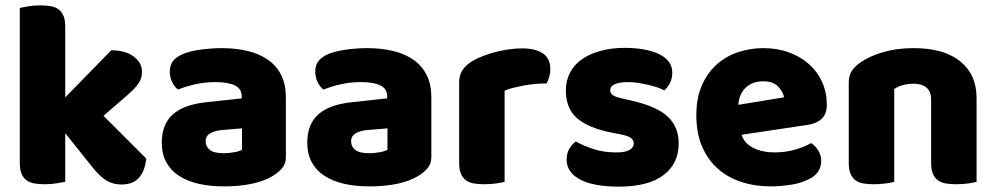

<svg xmlns="http://www.w3.org/2000/svg" viewBox="-20 -681 3725 718"><path d="M527 -88Q522 -41 499.5 -16Q477 9 434 9Q402 9 377 -6.5Q352 -22 323 -59L224 -183V-1Q213 1 191.5 4.5Q170 8 148 8Q126 8 108.5 5Q91 2 79 -7Q67 -16 60.5 -31.5Q54 -47 54 -72V-651Q65 -654 86.5 -657.5Q108 -661 130 -661Q152 -661 169.5 -658Q187 -655 199 -646Q211 -637 217.5 -621.5Q224 -606 224 -581V-317L396 -493Q448 -493 479.5 -470Q511 -447 511 -412Q511 -397 506 -384.5Q501 -372 490.5 -359Q480 -346 463.5 -331.5Q447 -317 425 -298L367 -248Z M817 -108Q834 -108 854.5 -111.5Q875 -115 885 -121V-201L813 -195Q785 -193 767 -183Q749 -173 749 -153Q749 -133 764.5 -120.5Q780 -108 817 -108ZM809 -501Q863 -501 907.5 -490Q952 -479 983.5 -456.5Q1015 -434 1032 -399.5Q1049 -365 1049 -318V-94Q1049 -68 1034.5 -51.5Q1020 -35 1000 -23Q935 16 817 16Q764 16 721.5 6Q679 -4 648.5 -24Q618 -44 601.5 -75Q585 -106 585 -147Q585 -216 626 -253Q667 -290 753 -299L884 -313V-320Q884 -349 858.5 -361.5Q833 -374 785 -374Q747 -374 711 -366Q675 -358 646 -346Q633 -355 624 -373.5Q615 -392 615 -412Q615 -438 627.5 -453.5Q640 -469 666 -480Q695 -491 734.5 -496Q774 -501 809 -501Z M1361 -108Q1378 -108 1398.5 -111.5Q1419 -115 1429 -121V-201L1357 -195Q1329 -193 1311 -183Q1293 -173 1293 -153Q1293 -133 1308.5 -120.5Q1324 -108 1361 -108ZM1353 -501Q1407 -501 1451.5 -490Q1496 -479 1527.5 -456.5Q1559 -434 1576 -399.5Q1593 -365 1593 -318V-94Q1593 -68 1578.5 -51.5Q1564 -35 1544 -23Q1479 16 1361 16Q1308 16 1265.5 6Q1223 -4 1192.5 -24Q1162 -44 1145.5 -75Q1129 -106 1129 -147Q1129 -216 1170 -253Q1211 -290 1297 -299L1428 -313V-320Q1428 -349 1402.5 -361.5Q1377 -374 1329 -374Q1291 -374 1255 -366Q1219 -358 1190 -346Q1177 -355 1168 -373.5Q1159 -392 1159 -412Q1159 -438 1171.5 -453.5Q1184 -469 1210 -480Q1239 -491 1278.5 -496Q1318 -501 1353 -501Z M1867 -1Q1857 2 1835.5 5Q1814 8 1791 8Q1769 8 1751.5 5Q1734 2 1722 -7Q1710 -16 1703.5 -31.5Q1697 -47 1697 -72V-372Q1697 -395 1705.5 -411.5Q1714 -428 1730 -441Q1746 -454 1769.5 -464.5Q1793 -475 1820 -483Q1847 -491 1876 -495.5Q1905 -500 1934 -500Q1982 -500 2010 -481.5Q2038 -463 2038 -421Q2038 -407 2034 -393.5Q2030 -380 2024 -369Q2003 -369 1981 -367Q1959 -365 1938 -361Q1917 -357 1898.5 -352.5Q1880 -348 1867 -342Z M2518 -145Q2518 -69 2461 -26Q2404 17 2293 17Q2251 17 2215 11Q2179 5 2153.5 -7.5Q2128 -20 2113.5 -39Q2099 -58 2099 -84Q2099 -108 2109 -124.5Q2119 -141 2133 -152Q2162 -136 2199.5 -123.5Q2237 -111 2286 -111Q2317 -111 2333.5 -120Q2350 -129 2350 -144Q2350 -158 2338 -166Q2326 -174 2298 -179L2268 -185Q2181 -202 2138.5 -238.5Q2096 -275 2096 -343Q2096 -380 2112 -410Q2128 -440 2157 -460Q2186 -480 2226.5 -491Q2267 -502 2316 -502Q2353 -502 2385.5 -496.5Q2418 -491 2442 -480Q2466 -469 2480 -451.5Q2494 -434 2494 -410Q2494 -387 2485.5 -370.5Q2477 -354 2464 -343Q2456 -348 2440 -353.5Q2424 -359 2405 -363.5Q2386 -368 2366.5 -371Q2347 -374 2331 -374Q2298 -374 2280 -366.5Q2262 -359 2262 -343Q2262 -332 2272 -325Q2282 -318 2310 -312L2341 -305Q2437 -283 2477.5 -244.5Q2518 -206 2518 -145Z M2862 16Q2803 16 2752.5 -0.5Q2702 -17 2664.5 -50Q2627 -83 2605.5 -133Q2584 -183 2584 -250Q2584 -316 2605.5 -363.5Q2627 -411 2662 -441.5Q2697 -472 2742 -486.5Q2787 -501 2834 -501Q2887 -501 2930.5 -485Q2974 -469 3005.5 -441Q3037 -413 3054.5 -374Q3072 -335 3072 -289Q3072 -255 3053 -237Q3034 -219 3000 -214L2753 -177Q2764 -144 2798 -127.5Q2832 -111 2876 -111Q2917 -111 2953.5 -121.5Q2990 -132 3013 -146Q3029 -136 3040 -118Q3051 -100 3051 -80Q3051 -35 3009 -13Q2977 4 2937 10Q2897 16 2862 16ZM2834 -377Q2810 -377 2792.5 -369Q2775 -361 2764 -348.5Q2753 -336 2747.5 -320.5Q2742 -305 2741 -289L2912 -317Q2909 -337 2890 -357Q2871 -377 2834 -377Z M3462 -308Q3462 -339 3444.5 -353.5Q3427 -368 3397 -368Q3377 -368 3357.5 -363Q3338 -358 3324 -348V-1Q3314 2 3292.5 5Q3271 8 3248 8Q3226 8 3208.5 5Q3191 2 3179 -7Q3167 -16 3160.5 -31.5Q3154 -47 3154 -72V-372Q3154 -399 3165.5 -416Q3177 -433 3197 -447Q3231 -471 3282.5 -486Q3334 -501 3397 -501Q3510 -501 3571 -451.5Q3632 -402 3632 -314V-1Q3622 2 3600.5 5Q3579 8 3556 8Q3534 8 3516.5 5Q3499 2 3487 -7Q3475 -16 3468.5 -31.5Q3462 -47 3462 -72Z"/></svg>

Font: Baloo Tammudu
Style: Regular
Weight: 400
Designer: Omkar Shende and Ek Type
Foundry: Ek Type
Version: Version 1.007;PS 1.000;hotconv 1.0.88;makeotf.lib2.5.647800